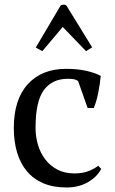

<svg xmlns="http://www.w3.org/2000/svg" viewBox="-20 -816 506 848"><path d="M41 0ZM427 -70Q409 -35 368.5 -11.5Q328 12 274 12Q215 12 171.5 -6.5Q128 -25 99 -59.5Q70 -94 55.5 -142.5Q41 -191 41 -250Q41 -377 103 -444.5Q165 -512 272 -512Q321 -512 359.5 -503.5Q398 -495 425 -481Q422 -448 414 -407Q406 -366 394 -339H367L325 -458Q318 -463 309 -465.5Q300 -468 279 -468Q211 -468 174 -418.5Q137 -369 137 -251Q137 -213 147.5 -177Q158 -141 179.5 -112.5Q201 -84 233.5 -67Q266 -50 309 -50Q344 -50 370 -60Q396 -70 414 -84ZM167 -590 138 -606 248 -792Q253 -795 260.5 -795.5Q268 -796 273 -792L387 -607L360 -590L257 -697Z"/></svg>

Font: PT Serif
Style: Regular
Weight: 400
Designer: A.Korolkova, O.Umpeleva, V.Yefimov
Foundry: ParaType Ltd
Version: Version 1.000W OFL; ttfautohint (v1.6)